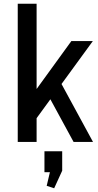

<svg xmlns="http://www.w3.org/2000/svg" viewBox="-20 -760 524 1028"><path d="M98 -176 362 -540H477L151 -93ZM75 -740H176V0H75ZM226 -272 297 -333 478 0H374ZM313 50V154L270 248L230 235L262 99L305 162H218V50Z"/></svg>

Font: Pathway Extreme SemiCondensed Medium
Style: Regular
Weight: 500
Width: 4
Version: Version 1.001;gftools[0.9.26]